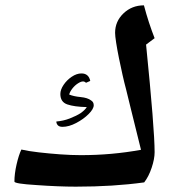

<svg xmlns="http://www.w3.org/2000/svg" viewBox="-20 -700 658 719"><path d="M264 -1Q199 -1 116 -7Q34 -12 34 -20Q34 -49 42 -84Q50 -119 60 -140Q86 -134 125 -129.5Q164 -125 205.5 -122Q247 -119 283 -119Q341 -119 397 -124Q453 -129 508 -139Q484 -235 470.5 -290.5Q457 -346 452 -366Q446 -388 439 -419Q432 -450 425.5 -482Q419 -514 415 -540Q411 -566 411 -577Q411 -620 442.5 -650Q474 -680 519 -680Q528 -646 538 -615.5Q548 -585 559 -557L527 -533Q543 -374 551 -273.5Q559 -173 559 -130Q559 -105 548 -72Q537 -39 520 -17Q462 -9 398.5 -5Q335 -1 264 -1ZM214 -225Q202 -225 196.5 -231Q191 -237 191 -245Q217 -247 241.5 -256.5Q266 -266 283 -277Q291 -283 296.5 -288.5Q302 -294 305 -299Q258 -300 232 -309Q206 -318 206 -348Q206 -364 218 -382Q230 -400 248.5 -412.5Q267 -425 285 -425Q312 -425 318 -397L302 -390Q297 -395 291 -395Q283 -395 271.5 -387.5Q260 -380 251 -368.5Q242 -357 239 -346Q256 -339 282 -336.5Q308 -334 321 -324Q331 -318 331 -306Q331 -292 312 -273Q293 -254 265.5 -239.5Q238 -225 214 -225Z"/></svg>

Font: Noto Naskh Arabic
Style: Regular
Weight: 400
Designer: Monotype Design Team, David Williams, Mohamad Dakak and Nizar Qandah
Foundry: Monotype Imaging Inc.
Version: Version 2.013